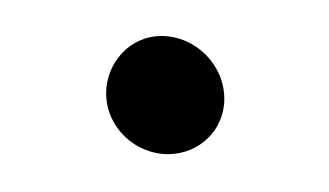

<svg xmlns="http://www.w3.org/2000/svg" viewBox="-20 -368 178 104"><path d="M37.5 -317.5C37.5 -299.1 53.1 -284.5 71 -284.5C87.7 -284.5 101.5 -297.3 101.5 -314.5C101.5 -333 85.8 -348.5 67.5 -348.5C49.9 -348.5 37.5 -333.5 37.5 -317.5Z"/></svg>

Font: CiSf OpenHand
Style: Bd
Weight: 400
Foundry: Cannot Into Space Fonts
Version: Version 0.7892